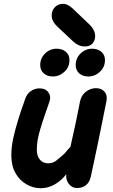

<svg xmlns="http://www.w3.org/2000/svg" viewBox="-20 -996 598 1017"><path d="M196 1Q234 1 269.5 -19Q305 -39 331 -73Q328 -43 344.5 -22Q361 -1 386 0Q447 0 461 -60Q496 -219 544 -461Q550 -491 534 -510Q518 -529 488 -529Q460 -529 435.5 -510.5Q411 -492 404 -459Q383 -349 353 -218Q351 -217 339 -203Q327 -188 318 -179Q298 -162 279.5 -146.5Q261 -131 235 -131Q208 -131 191.5 -150Q175 -169 175 -203Q175 -231 180 -258Q185 -285 195.5 -319.5Q206 -354 223 -403L241 -455Q252 -483 237 -505.5Q222 -528 189 -528Q165 -528 143.5 -513.5Q122 -499 113 -471L102 -439Q96 -421 89 -402Q82 -382 77 -364Q60 -309 50 -263Q40 -217 40 -172Q40 -118 62 -79Q84 -40 120 -20Q155 1 196 1ZM448 -591Q483 -591 509.5 -616Q536 -641 536 -678Q536 -705 517 -721.5Q498 -738 468 -738Q433 -738 407 -713Q381 -688 381 -651Q381 -624 399.5 -607.5Q418 -591 448 -591ZM260 -591Q295 -591 321.5 -616Q348 -641 348 -678Q348 -705 329 -721.5Q310 -738 280 -738Q245 -738 219 -713Q193 -688 193 -651Q193 -624 211.5 -607.5Q230 -591 260 -591ZM423 -750Q455 -748 471 -767Q487 -786 483.5 -813.5Q480 -841 454 -866L365 -951Q337 -977 310.5 -975.5Q284 -974 268 -955Q252 -936 254 -908.5Q256 -881 284 -855L370 -774Q395 -752 423 -750Z"/></svg>

Font: Balsamiq Sans
Style: Bold Italic
Weight: 700
Italic angle: -12°
Designer: Michael Angeles
Foundry: Balsamiq SRL
Version: Version 1.020; ttfautohint (v1.8.4.7-5d5b);gftools[0.9.26]